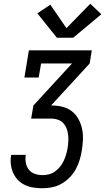

<svg xmlns="http://www.w3.org/2000/svg" viewBox="-20 -1003 560 1023"><path d="M208 0Q183 0 159 -3.5Q135 -7 113.5 -17Q92 -27 76 -43.5Q60 -60 50.5 -81Q41 -102 38 -126Q35 -150 39 -175Q40 -176 40 -176.5Q40 -177 40 -178H118Q118 -177 117.5 -176.5Q117 -176 117 -176Q114 -155 118 -134Q122 -113 134.5 -98Q147 -83 166.5 -76.5Q186 -70 207 -70Q225 -70 242 -74.5Q259 -79 274 -90Q289 -101 300.5 -115.5Q312 -130 319.5 -146Q327 -162 332 -179Q337 -196 340 -213Q343 -231 344 -249Q345 -267 343 -284.5Q341 -302 335 -318Q329 -334 317.5 -346.5Q306 -359 289.5 -365Q273 -371 256 -371H146L158 -441L364 -665H199L186 -590H110L134 -735H469L458 -665L252 -441H256Q285 -441 313 -434Q341 -427 362.5 -410.5Q384 -394 397.5 -369.5Q411 -345 417 -317.5Q423 -290 422 -260.5Q421 -231 416 -202Q412 -176 404.5 -151Q397 -126 384 -102Q371 -78 351.5 -58Q332 -38 308.5 -24.5Q285 -11 259 -5.5Q233 0 208 0ZM283 -802 179 -932 248 -978 334 -853 461 -983 520 -927 370 -802Z"/></svg>

Font: Iosevka Slab
Style: Italic
Weight: 400
Italic angle: -9°
Monospace: yes
Designer: Belleve Invis
Foundry: Belleve Invis
Version: Version 11.1.0; ttfautohint (v1.8.3)